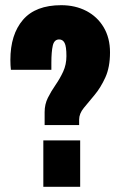

<svg xmlns="http://www.w3.org/2000/svg" viewBox="-20 -720 464 740"><path d="M152 -238V-288Q152 -318 164.5 -343Q177 -368 194 -392.5Q211 -417 223.5 -444Q236 -471 236 -504Q236 -541 229 -554.5Q222 -568 208 -568Q189 -568 183.5 -544.5Q178 -521 178 -478V-451H22Q21 -459 20.5 -469Q20 -479 20 -489Q20 -587 68.5 -643.5Q117 -700 216 -700Q270 -700 312.5 -678Q355 -656 379.5 -615Q404 -574 404 -518Q404 -461 386 -421.5Q368 -382 344.5 -354Q321 -326 303 -304Q285 -282 285 -259V-238ZM147 0V-179H289V0Z"/></svg>

Font: Archivo ExtraCondensed Black
Style: Regular
Weight: 900
Width: 2
Designer: Hector Gatti
Foundry: Omnibus-Type
Version: Version 2.001; ttfautohint (v1.8.3)